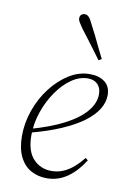

<svg xmlns="http://www.w3.org/2000/svg" viewBox="-84 -775 564 839"><g transform="rotate(10 198.0 -355.5)"><path d="M183 12Q145 12 113.5 -5Q82 -22 63.5 -59Q45 -96 45 -152Q45 -210 65 -266.5Q85 -323 120 -368.5Q155 -414 199 -441.5Q243 -469 291 -469Q332 -469 357.5 -449.5Q383 -430 383 -391Q383 -360 364.5 -329.5Q346 -299 308 -270.5Q270 -242 211 -216.5Q152 -191 71 -170L68 -186Q162 -212 223 -244Q284 -276 314.5 -313Q345 -350 345 -389Q345 -417 329 -433Q313 -449 286 -449Q249 -449 213.5 -424.5Q178 -400 149 -358Q120 -316 102.5 -265Q85 -214 85 -161Q85 -92 117 -57.5Q149 -23 198 -23Q226 -23 250.5 -33.5Q275 -44 296.5 -63Q318 -82 336 -105L347 -96Q332 -72 314 -52Q296 -32 275.5 -17.5Q255 -3 232 4.5Q209 12 183 12ZM330 -543 317 -535Q302 -556 286 -577Q270 -598 254.5 -619Q239 -640 224 -659Q213 -675 207.5 -684Q202 -693 202 -701Q202 -712 208.5 -717.5Q215 -723 223 -723Q234 -723 242 -714.5Q250 -706 260 -684Q272 -662 283.5 -638.5Q295 -615 306.5 -590.5Q318 -566 330 -543Z"/></g></svg>

Font: Source Serif 4 48pt Light
Style: Italic
Weight: 300
Italic angle: -12°
Designer: Frank Grießhammer
Foundry: Adobe Systems Incorporated
Version: Version 4.004;hotconv 1.0.116;makeotfexe 2.5.65601